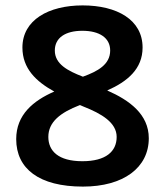

<svg xmlns="http://www.w3.org/2000/svg" viewBox="-20 -681 612 711"><path d="M286 -661C160 -661 63 -607 63 -505C63 -427 114 -379 181 -342C103 -308 40 -256 40 -166C40 -56 125 10 287 10C437 10 531 -60 531 -169C531 -258 459 -310 377 -346C452 -379 508 -426 508 -505C508 -608 413 -661 286 -661ZM285 -567C348 -567 388 -541 388 -494C388 -442 342 -417 287 -397C230 -419 183 -444 183 -494C183 -541 222 -567 285 -567ZM159 -174C159 -229 203 -264 276 -292L290 -286C356 -260 412 -227 412 -174C412 -120 372 -84 285 -84C196 -84 159 -122 159 -174Z"/></svg>

Font: Noto Sans Telugu SemiBold
Style: Regular
Weight: 600
Designer: Jelle Bosma - Monotype Design Team
Foundry: Monotype Imaging Inc.
Version: Version 2.005